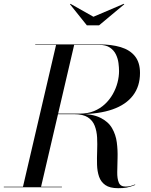

<svg xmlns="http://www.w3.org/2000/svg" viewBox="-60 -983 794 1008"><path d="M60 0 235 -750H330L155 0ZM-40 0V-2.5H265V0ZM560 5Q516.5 5 493 -11.5Q469.5 -28 460 -55.8Q450.5 -83.5 449.5 -118Q448.5 -152.5 450 -189.5Q451.5 -226.5 449.8 -260.8Q448 -295 437.2 -322.8Q426.5 -350.5 401.2 -367Q376 -383.5 330 -383.5H215V-386H350Q423.5 -386 466 -365.2Q508.5 -344.5 528.2 -310.2Q548 -276 553.2 -235.5Q558.5 -195 557.2 -154.2Q556 -113.5 555.5 -79.2Q555 -45 563.8 -24.2Q572.5 -3.5 599 -3.5Q615 -3.5 626.5 -6.8Q638 -10 649 -14.5L650 -12Q623 -1.5 605 1.8Q587 5 560 5ZM215 -384V-386.5H360Q401 -386.5 433.8 -400Q466.5 -413.5 491 -436.5Q515.5 -459.5 532 -488.5Q548.5 -517.5 556.8 -549Q565 -580.5 565 -610Q565 -628.5 562 -652Q559 -675.5 548.5 -697.2Q538 -719 517 -733.2Q496 -747.5 460 -747.5H125V-750H460Q525.5 -750 573.8 -735.5Q622 -721 648.5 -688Q675 -655 675 -600Q675 -530 638.2 -481.8Q601.5 -433.5 531 -408.8Q460.5 -384 360 -384ZM396 -850 307.5 -960.5 310 -963 430.5 -895 590 -963 592.5 -960.5 460 -850Z"/></svg>

Font: Bodoni Moda 72pt
Style: Italic
Weight: 400
Italic angle: -13°
Designer: Owen Earl
Foundry: indestructible type
Version: Version 2.005